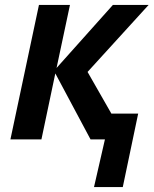

<svg xmlns="http://www.w3.org/2000/svg" viewBox="-20 -562 621 774"><path d="M359 192H475L537 -104H429L333 -272L579 -542H435L208 -288L262 -542H137L22 0H147L203 -266L345 0H403Z"/></svg>

Font: Noto Sans SemiBold
Style: Italic
Weight: 600
Italic angle: -12°
Designer: Monotype Design Team
Foundry: Monotype Imaging Inc.
Version: Version 2.013